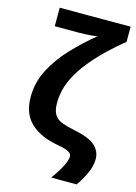

<svg xmlns="http://www.w3.org/2000/svg" viewBox="-138 -833 775 1091"><g transform="rotate(15 249.0 -287.5)"><path d="M493.2 18.1Q493.2 61.5 471.9 106Q450.7 150.4 425.8 185.1H275.9Q304.7 146.5 326.4 106.2Q348.1 65.9 348.1 41Q348.1 28.3 332.5 17.3Q316.9 6.3 259.8 -3.9Q159.7 -22 102.3 -75.7Q44.9 -129.4 44.9 -228Q44.9 -313 83.5 -388.2Q122.1 -463.4 185.3 -530.8Q248.5 -598.1 323.2 -659.2Q311 -656.2 290.3 -654.3Q269.5 -652.3 248.5 -651.6Q227.5 -650.9 214.8 -650.9H73.2V-759.8H490.2V-670.9Q391.1 -589.4 332.5 -522.9Q273.9 -456.5 245.1 -403.6Q216.3 -350.6 207.3 -308.8Q198.2 -267.1 198.2 -234.9Q198.2 -186.5 214.8 -162.6Q231.4 -138.7 262.2 -128.2Q293 -117.7 335 -108.9Q424.3 -90.8 458.7 -58.8Q493.2 -26.9 493.2 18.1Z"/></g></svg>

Font: Open Sans
Style: Bold
Weight: 700
Designer: Monotype Design Team
Foundry: Monotype Imaging Inc.
Version: Version 3.000; ttfautohint (v1.8.4)